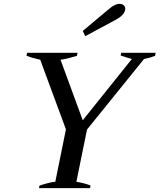

<svg xmlns="http://www.w3.org/2000/svg" viewBox="-20 -973 825 993"><path d="M408 -813 543 -926Q574 -953 598 -953Q615 -953 622.5 -943Q630 -933 627 -921Q621 -894 581 -872L421 -786ZM184 -13Q238 -31 266 -33L321 -304L188 -664Q146 -673 117 -685L120 -700H381L378 -684Q325 -668 293 -664L408 -351L662 -668Q639 -674 604 -686L607 -700H785L782 -684Q753 -673 725 -668L430 -303L375 -33Q412 -27 448 -14L446 0H182Z"/></svg>

Font: Trirong Medium
Style: Italic
Weight: 500
Italic angle: -12°
Designer: Katatrad Team
Foundry: CadsonDemak
Version: Version 1.001